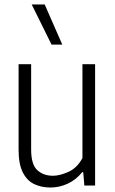

<svg xmlns="http://www.w3.org/2000/svg" viewBox="-20 -828 512 857"><path d="M205 9Q165 9 132.8 -6.2Q100.5 -21.5 81.8 -58.5Q63 -95.5 63 -159.5V-541.5H119V-160.5Q119 -94 146.2 -68.8Q173.5 -43.5 216.5 -43.5Q246.5 -43.5 285.2 -60.8Q324 -78 348 -122.5V-541.5H404.5V0H356.5L351.5 -59.5H347Q318.5 -24.5 281.5 -7.8Q244.5 9 205 9ZM210 -629 121.5 -808H179.5L258 -629Z"/></svg>

Font: Encode Sans Cnd Lt
Style: Regular
Weight: 300
Width: 3
Designer: Multiple Designers
Foundry: Impallari Type
Version: Version 3.002; ttfautohint (v1.8.3) -l 8 -r 50 -G 200 -x 14 